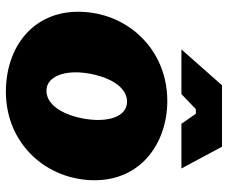

<svg xmlns="http://www.w3.org/2000/svg" viewBox="-81 -679 775 653"><g transform="rotate(90 306.5 -352.5)"><path d="M292 15C469 15 593 -123 593 -287C593 -446 465 -534 323 -534C146 -534 20 -396 20 -231C20 -76 141 15 292 15ZM288 -123C250 -123 226 -163 226 -223C226 -284 255 -397 326 -397C366 -397 388 -357 388 -298C388 -233 358 -123 288 -123ZM553 -582 479 -720H270L148 -582H300L351 -631H367L401 -582Z"/></g></svg>

Font: Fixel Text 20240404 Black
Style: Italic
Weight: 900
Width: 4
Italic angle: -10°
Designer: AlfaBravo + MacPaw
Foundry: Kyrylo Tkachov, Marchela Mozhyna, Serhii Makarenko, Maria Weinstein, Zakhar Kryvoshyya
Version: Version 1.211;Glyphs 3.2 (3225)